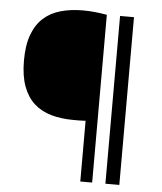

<svg xmlns="http://www.w3.org/2000/svg" viewBox="-53 -791 705 838"><g transform="rotate(5 299.5 -372.5)"><path d="M382 0H330V-266Q317 -265 303 -265Q289 -265 277 -265Q223 -265 179 -277.5Q135 -290 104 -318Q73 -346 56 -392Q39 -438 39 -505Q39 -572 56 -618Q73 -664 104 -692Q135 -720 179 -732.5Q223 -745 277 -745Q303 -745 328 -742.5Q353 -740 382 -735ZM501 0H440V-735H501Z"/></g></svg>

Font: Encode Sans Normal
Style: Regular
Weight: 400
Designer: Pablo Impallari, Andres Torresi
Foundry: Pablo Impallari, Andres Torresi
Version: Version 1.000; ttfautohint (v1.00) -l 8 -r 50 -G 200 -x 14 -